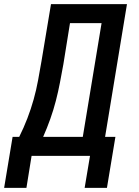

<svg xmlns="http://www.w3.org/2000/svg" viewBox="-51 -755 671 930"><path d="M467 155H359L385 0H102L77 155H-31L10 -92H42Q64 -136 81.5 -181.5Q99 -227 112 -273.5Q125 -320 133.5 -366.5Q142 -413 150 -459L196 -735H564L458 -92H508ZM350 -92 441 -643H288L256 -444Q248 -400 239.5 -355.5Q231 -311 219.5 -266.5Q208 -222 192.5 -178.5Q177 -135 158 -92Z"/></svg>

Font: Iosevka SS04 Semibold Extended
Style: Italic
Weight: 600
Width: 7
Italic angle: -9°
Monospace: yes
Designer: Belleve Invis
Foundry: Belleve Invis
Version: Version 19.0.0; ttfautohint (v1.8.4)